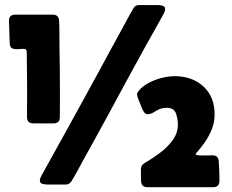

<svg xmlns="http://www.w3.org/2000/svg" viewBox="-20 -741 931 771"><path d="M614.3 -720.7Q622.6 -720.7 632.8 -718Q643.1 -715.3 643.1 -704.1Q643.1 -698.7 640.6 -693.4Q638.2 -688 635.7 -683.1Q618.2 -650.4 599.9 -618.4Q581.5 -586.4 563.5 -553.7Q524.9 -483.9 486.6 -413.3Q448.2 -342.8 410.2 -272Q386.2 -229 362.8 -185.5Q339.4 -142.1 314.9 -99.1Q303.2 -77.6 291.5 -55.7Q279.8 -33.7 266.6 -12.7Q258.3 0 244.6 0H168.9Q161.1 0 150.6 -2.7Q140.1 -5.4 140.1 -16.1Q140.1 -22 142.6 -27.3Q145 -32.7 147.5 -37.6Q204.6 -140.1 261.2 -242.7Q317.9 -345.2 374 -448.2Q397.5 -491.7 420.9 -535.2Q444.3 -578.6 468.3 -621.6Q480 -643.1 491.7 -665Q503.4 -687 516.1 -708Q523.4 -720.7 538.1 -720.7ZM16.1 -656.2Q15.1 -682.1 41 -682.1H192.4Q215.8 -682.1 217.3 -657.7Q218.8 -633.3 218.5 -608.6Q218.3 -584 218.8 -559.6Q219.7 -507.8 220.2 -456.3Q220.7 -404.8 220.7 -353Q220.7 -332.5 220.5 -311.8Q220.2 -291 220.2 -270.5Q220.2 -245.6 195.3 -245.6H113.8Q88.4 -245.6 88.4 -271Q88.4 -293 88.6 -315.2Q88.9 -337.4 88.9 -359.4Q88.9 -391.1 88.6 -422.4Q88.4 -453.6 87.9 -484.9Q87.4 -497.6 87.6 -510.7Q87.9 -523.9 86.9 -536.1Q85.9 -544.9 75.7 -544.9Q65.4 -544.9 52.5 -543.7Q39.6 -542.5 29.5 -546.6Q19.5 -550.8 19 -568.4ZM573.7 -282.2Q564 -282.2 558.3 -290.8Q552.7 -299.3 549.8 -307.1Q547.9 -312.5 543.2 -323.5Q538.6 -334.5 534.4 -345.7Q530.3 -356.9 530.3 -361.3Q530.3 -367.7 534.7 -373.5Q550.3 -393.6 575.4 -407.2Q600.6 -420.9 628.9 -428Q657.2 -435.1 681.6 -435.1Q751.5 -435.1 796.6 -394Q841.8 -353 841.8 -281.7Q841.8 -249.5 830.3 -221.4Q818.8 -193.4 803.7 -171.6Q788.6 -149.9 777.1 -137Q765.6 -124 765.6 -122.1Q765.6 -118.2 779.5 -117.2Q793.5 -116.2 809.8 -116.7Q826.2 -117.2 833.5 -117.2Q856.9 -117.2 858.4 -93.3Q861.3 -55.2 861.3 -15.6Q861.3 10.7 835.9 10.7H571.8Q547.4 10.7 546.4 -14.2Q545.9 -26.4 545.9 -38.6Q545.9 -50.8 545.9 -63Q545.9 -77.1 560.1 -85.9Q587.4 -101.6 618.7 -124.3Q649.9 -147 672.1 -176.3Q694.3 -205.6 694.3 -241.2Q694.3 -264.2 686.3 -286.1Q678.2 -308.1 649.4 -308.1Q625 -308.1 605.7 -295.2Q586.4 -282.2 573.7 -282.2Z"/></svg>

Font: Belanosima SemiBold
Style: Regular
Weight: 600
Designer: The DocRepair Project, Santiago Orozco
Foundry: Google
Version: Version 2.000